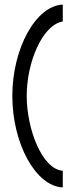

<svg xmlns="http://www.w3.org/2000/svg" viewBox="-20 -715 328 841"><path d="M34 -295C34 -87 136 101 255 106V33C164 26 97 -150 97 -295C97 -440 164 -605 255 -621V-695C137 -690 34 -503 34 -295Z"/></svg>

Font: Charger Sport
Style: Lit
Weight: 300
Designer: Jasper
Foundry: Cannot Into Space Fonts
Version: Version 1.1